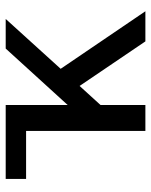

<svg xmlns="http://www.w3.org/2000/svg" viewBox="54 -600 545 694"><g transform="rotate(-90 327.0 -252.5)"><path d="M27.8 -431.2V-504.9H294.9V-280.8L499 -504.9H606L425.8 -306.2L633.8 0H524.9L363.8 -237.8L294.9 -162.1V0H201.2V-431.2Z"/></g></svg>

Font: LT Superior Med
Style: Regular
Weight: 500
Designer: Daniel Lyons
Foundry: LyonsType
Version: Version 1.000